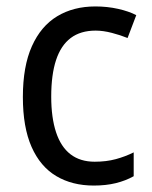

<svg xmlns="http://www.w3.org/2000/svg" viewBox="-20 -566 471 596"><path d="M271 10Q204 10 154.5 -19.5Q105 -49 78 -110Q51 -171 51 -265Q51 -360 79 -422.5Q107 -485 157.5 -515.5Q208 -546 276 -546Q313 -546 346.5 -538.5Q380 -531 403 -519L376 -448Q354 -457 327 -464Q300 -471 277 -471Q230 -471 199.5 -448Q169 -425 154 -379.5Q139 -334 139 -266Q139 -201 154 -155.5Q169 -110 199 -87Q229 -64 274 -64Q310 -64 339.5 -72Q369 -80 395 -93V-19Q370 -5 339.5 2.5Q309 10 271 10Z"/></svg>

Font: Noto Sans Devanagari SemiCondensed
Style: Regular
Weight: 400
Width: 4
Designer: Jelle Bosma - Monotype Design Team
Foundry: Monotype Imaging Inc.
Version: Version 2.006